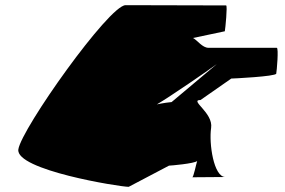

<svg xmlns="http://www.w3.org/2000/svg" viewBox="-20 -723 1104 743"><path d="M51 -145C39 -65 443 0 478 0L634 -82C640 -82 733 -90 743 -100C739 -88 729 -37 724 -37L852 -38C807 -38 788 -168 797 -228C806 -287 711 -336 756 -336L875 -419C881 -419 1047 -427 1049 -438C1051 -448 1059 -538 1051 -538H787C763 -538 744 -567 727 -576L850 -602C852 -612 861 -702 855 -702C855 -702 532 -703 466 -703C402 -703 63 -225 51 -145ZM587 -319C640 -350 785 -450 819 -475L644 -328C640 -328 609 -324 587 -319Z"/></svg>

Font: Ampere
Style: CndIta
Weight: 400
Version: Version 1